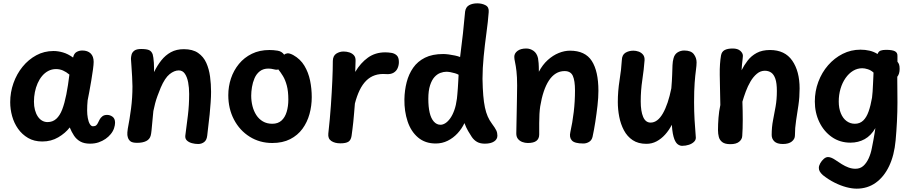

<svg xmlns="http://www.w3.org/2000/svg" viewBox="-20 -849 5451 1148"><path d="M41 -238Q41 -297 60.5 -352Q80 -407 115 -450Q150 -493 197 -518.5Q244 -544 300 -544Q327 -544 356.5 -535.5Q386 -527 417 -505Q422 -529 437.5 -538Q453 -547 472 -547Q504 -547 522 -529.5Q540 -512 540 -479Q540 -464 536 -434Q532 -404 526 -368.5Q520 -333 514 -300.5Q508 -268 504 -249Q501 -219 501 -188Q501 -165 505 -143Q509 -121 517 -107.5Q525 -94 536 -94Q549 -94 555.5 -100Q562 -106 566 -115Q570 -124 575 -133Q581 -145 592 -153.5Q603 -162 620 -162Q638 -162 653 -151Q668 -140 668 -115Q668 -101 662 -82.5Q656 -64 642 -47Q629 -31 611 -18.5Q593 -6 570 2Q547 10 518 10Q483 10 460 -3Q437 -16 422.5 -38Q408 -60 397 -87Q371 -53 328.5 -28Q286 -3 233 -3Q184 -3 148 -24Q112 -45 88 -79Q64 -113 52.5 -154.5Q41 -196 41 -238ZM183 -241Q183 -214 189 -191.5Q195 -169 206 -152.5Q217 -136 232 -127.5Q247 -119 264 -119Q295 -119 316.5 -138.5Q338 -158 352 -194.5Q366 -231 376.5 -284Q387 -337 395 -403Q376 -419 356.5 -427.5Q337 -436 315 -436Q290 -436 269 -425Q248 -414 232 -395Q216 -376 205 -351Q194 -326 188.5 -298Q183 -270 183 -241Z M1165 12Q1146 12 1127.5 7Q1109 2 1097.5 -9Q1086 -20 1088 -38Q1096 -98 1103.5 -159.5Q1111 -221 1111 -287Q1111 -325 1105 -356.5Q1099 -388 1085.5 -408Q1072 -428 1049 -428Q1022 -428 994 -405.5Q966 -383 941 -325Q930 -298 921.5 -275Q913 -252 907.5 -230.5Q902 -209 897 -185Q896 -174 894 -154Q892 -134 890 -111.5Q888 -89 886 -69Q884 -49 881 -38Q875 -16 854 -5.5Q833 5 800 5Q771 5 759.5 -4.5Q748 -14 744 -29Q742 -35 741.5 -41.5Q741 -48 741.5 -57.5Q742 -67 744 -79Q755 -135 763.5 -199.5Q772 -264 772 -333Q772 -357 770 -390Q768 -423 766 -453Q764 -483 763 -497Q763 -508 766.5 -522Q770 -536 783 -546Q796 -556 824 -556Q856 -556 871 -549.5Q886 -543 893 -524Q895 -517 897 -503.5Q899 -490 900 -473.5Q901 -457 901 -442.5Q901 -428 901 -418Q920 -457 944.5 -488Q969 -519 1002 -537Q1035 -555 1079 -555Q1132 -555 1164.5 -532.5Q1197 -510 1213.5 -473Q1230 -436 1236 -391Q1242 -346 1242 -300Q1242 -272 1239.5 -236.5Q1237 -201 1233.5 -164.5Q1230 -128 1225.5 -95Q1221 -62 1219 -38Q1216 -11 1200.5 0.5Q1185 12 1165 12Z M1608 6Q1533 6 1473 -31.5Q1413 -69 1379 -134Q1345 -199 1345 -280Q1345 -332 1361 -380Q1377 -428 1408.5 -466.5Q1440 -505 1486 -527.5Q1532 -550 1591 -550Q1615 -550 1640 -546Q1665 -542 1679 -522Q1685 -528 1697.5 -530Q1710 -532 1733 -520Q1776 -496 1800 -456Q1824 -416 1834 -367.5Q1844 -319 1844 -268Q1844 -216 1830.5 -167Q1817 -118 1788.5 -79Q1760 -40 1715 -17Q1670 6 1608 6ZM1608 -109Q1642 -109 1663 -128Q1684 -147 1694 -180Q1704 -213 1704 -254Q1704 -303 1695 -337Q1686 -371 1672 -394Q1658 -417 1644 -434Q1635 -430 1618 -434.5Q1601 -439 1585 -439Q1554 -439 1533.5 -423Q1513 -407 1502 -381.5Q1491 -356 1486.5 -328Q1482 -300 1482 -277Q1482 -245 1489.5 -215Q1497 -185 1512.5 -161Q1528 -137 1552 -123Q1576 -109 1608 -109Z M1970 -485Q1971 -516 1991 -528.5Q2011 -541 2034 -541Q2053 -541 2069.5 -535.5Q2086 -530 2096.5 -518Q2107 -506 2106 -485L2104 -419Q2136 -473 2180 -504.5Q2224 -536 2283 -536Q2301 -536 2320 -533Q2339 -530 2352 -518Q2365 -506 2365 -478Q2365 -459 2357.5 -441.5Q2350 -424 2333 -414Q2316 -404 2288 -406Q2251 -409 2221.5 -399Q2192 -389 2169.5 -366.5Q2147 -344 2130.5 -310Q2114 -276 2102 -230Q2099 -197 2097 -170Q2095 -143 2092.5 -120.5Q2090 -98 2087.5 -77.5Q2085 -57 2082 -36Q2078 -11 2063 -1.5Q2048 8 2015 8Q1982 8 1961 -6Q1940 -20 1943 -50Q1953 -139 1958.5 -219Q1964 -299 1967 -367Q1970 -435 1970 -485Z M2761 -780Q2765 -807 2785 -818Q2805 -829 2834 -829Q2862 -829 2883.5 -817.5Q2905 -806 2902 -776Q2898 -721 2888.5 -652Q2879 -583 2872 -511.5Q2865 -440 2865 -378Q2866 -320 2869.5 -278.5Q2873 -237 2879.5 -206.5Q2886 -176 2896 -153Q2906 -130 2921 -110Q2941 -83 2947.5 -69Q2954 -55 2954 -38Q2954 -16 2934 -3Q2914 10 2879 10Q2851 10 2832.5 -0.5Q2814 -11 2801 -30Q2791 -45 2779 -65.5Q2767 -86 2757 -113Q2741 -79 2715.5 -51.5Q2690 -24 2657 -7.5Q2624 9 2585 9Q2522 9 2479.5 -27Q2437 -63 2417 -123.5Q2397 -184 2398 -255Q2399 -309 2411.5 -357.5Q2424 -406 2450.5 -444Q2477 -482 2521 -504Q2565 -526 2630 -526Q2644 -526 2663 -523.5Q2682 -521 2700.5 -517Q2719 -513 2731 -508Q2741 -585 2748 -648.5Q2755 -712 2761 -780ZM2541 -258Q2541 -210 2549 -175.5Q2557 -141 2574 -122Q2591 -103 2614 -103Q2628 -103 2643 -112.5Q2658 -122 2672 -141.5Q2686 -161 2696.5 -190.5Q2707 -220 2712 -259Q2713 -268 2714.5 -284.5Q2716 -301 2717.5 -321.5Q2719 -342 2720 -363Q2721 -384 2722 -402Q2714 -407 2700.5 -411Q2687 -415 2673.5 -417.5Q2660 -420 2649 -420Q2632 -420 2613 -413Q2594 -406 2578 -388.5Q2562 -371 2551.5 -339Q2541 -307 2541 -258Z M3072 -338Q3072 -390 3068 -423.5Q3064 -457 3059.5 -477Q3055 -497 3055 -509Q3055 -530 3074 -544.5Q3093 -559 3127 -559Q3150 -559 3170 -545Q3190 -531 3197 -501Q3199 -491 3200.5 -471.5Q3202 -452 3202 -420Q3224 -462 3255 -490Q3286 -518 3320.5 -532Q3355 -546 3388 -546Q3479 -546 3518.5 -484.5Q3558 -423 3558 -306Q3558 -266 3552.5 -217.5Q3547 -169 3539.5 -120.5Q3532 -72 3523 -31Q3518 -10 3502 -0.5Q3486 9 3468 9Q3415 9 3399 -9.5Q3383 -28 3390 -58Q3403 -116 3410.5 -179.5Q3418 -243 3418 -308Q3418 -367 3405 -395.5Q3392 -424 3356 -424Q3327 -424 3303.5 -409.5Q3280 -395 3262 -367.5Q3244 -340 3231 -301Q3218 -262 3210 -213Q3207 -193 3205.5 -168Q3204 -143 3204 -113Q3204 -83 3204 -45Q3204 -20 3187.5 -7Q3171 6 3136 6Q3119 6 3103 0Q3087 -6 3077 -18.5Q3067 -31 3067 -51Q3067 -71 3068 -105Q3069 -139 3069.5 -180Q3070 -221 3071 -262Q3072 -303 3072 -338Z M3698 -489Q3699 -521 3719.5 -533.5Q3740 -546 3767 -546Q3783 -546 3798.5 -540.5Q3814 -535 3824.5 -522.5Q3835 -510 3834 -489Q3830 -434 3820.5 -371Q3811 -308 3811 -243Q3811 -184 3825.5 -150Q3840 -116 3870 -116Q3912 -116 3943.5 -171Q3975 -226 3994 -321Q3998 -368 3999 -401.5Q4000 -435 4001 -459Q4002 -483 4007 -500Q4013 -524 4031 -535.5Q4049 -547 4071 -547Q4112 -547 4128.5 -525Q4145 -503 4145 -476Q4145 -458 4141 -429Q4137 -400 4133.5 -354Q4130 -308 4130 -238Q4130 -184 4133 -131.5Q4136 -79 4140 -33Q4143 -15 4131 -2.5Q4119 10 4099.5 16.5Q4080 23 4058 23Q4046 23 4033.5 14.5Q4021 6 4012 -17Q4007 -30 4003 -50.5Q3999 -71 3997 -103Q3980 -70 3957 -44.5Q3934 -19 3906 -4Q3878 11 3845 11Q3796 11 3763 -11Q3730 -33 3710.5 -70Q3691 -107 3682.5 -151Q3674 -195 3674 -239Q3674 -304 3684.5 -369.5Q3695 -435 3698 -489Z M4291 -517Q4295 -540 4312.5 -549.5Q4330 -559 4361 -559Q4391 -559 4406.5 -545Q4422 -531 4422 -515Q4422 -508 4420 -494Q4418 -480 4416.5 -463Q4415 -446 4414 -429Q4429 -459 4450.5 -487Q4472 -515 4504.5 -532.5Q4537 -550 4584 -550Q4673 -550 4717 -486.5Q4761 -423 4761 -320Q4761 -268 4754 -220.5Q4747 -173 4740 -128.5Q4733 -84 4733 -39Q4733 -18 4714.5 -3Q4696 12 4661 12Q4626 12 4610 -3.5Q4594 -19 4594 -42Q4594 -89 4602 -129.5Q4610 -170 4617.5 -212.5Q4625 -255 4625 -305Q4625 -352 4616 -378Q4607 -404 4591 -415Q4575 -426 4553 -426Q4527 -426 4505.5 -408Q4484 -390 4467.5 -362Q4451 -334 4439 -301.5Q4427 -269 4419 -241Q4421 -186 4421 -132.5Q4421 -79 4418 -36Q4417 -16 4399.5 -1.5Q4382 13 4347 13Q4315 13 4299 1Q4283 -11 4278 -30Q4273 -49 4273 -71Q4273 -106 4276 -145Q4279 -184 4287 -221Q4286 -277 4285 -321.5Q4284 -366 4283.5 -401.5Q4283 -437 4285 -465.5Q4287 -494 4291 -517Z M4852 -242Q4852 -304 4873 -360Q4894 -416 4931.5 -459Q4969 -502 5018.5 -527Q5068 -552 5125 -552Q5153 -552 5179 -546Q5205 -540 5227 -526Q5233 -542 5245.5 -546.5Q5258 -551 5278 -551Q5315 -551 5331 -542.5Q5347 -534 5346 -514V-480Q5353 -472 5356 -462.5Q5359 -453 5359 -437Q5359 -407 5345 -390V-367Q5345 -338 5345.5 -307.5Q5346 -277 5346 -236Q5346 -182 5343 -122.5Q5340 -63 5335 -9Q5327 79 5296.5 143.5Q5266 208 5216.5 243.5Q5167 279 5102 279Q5074 279 5040 270Q5006 261 4970 243Q4934 225 4900 198Q4888 187 4882 177Q4876 167 4876 155Q4876 142 4884.5 127Q4893 112 4905.5 101Q4918 90 4931 90Q4941 90 4952.5 95Q4964 100 4974 107Q4993 120 5013 132.5Q5033 145 5053.5 152.5Q5074 160 5095 160Q5123 160 5142 143Q5161 126 5174 97.5Q5187 69 5193 36Q5199 6 5202.5 -13Q5206 -32 5208.5 -47.5Q5211 -63 5214 -83Q5188 -38 5150 -17Q5112 4 5065 4Q5002 4 4954 -29.5Q4906 -63 4879 -119Q4852 -175 4852 -242ZM5091 -109Q5121 -109 5141 -128Q5161 -147 5173.5 -182.5Q5186 -218 5194 -265Q5196 -279 5197.5 -301.5Q5199 -324 5200 -348.5Q5201 -373 5202 -391.5Q5203 -410 5203 -415Q5188 -429 5169 -435Q5150 -441 5136 -441Q5106 -441 5080.5 -425.5Q5055 -410 5035.5 -382Q5016 -354 5005.5 -318Q4995 -282 4995 -242Q4995 -202 5007.5 -171.5Q5020 -141 5042 -125Q5064 -109 5091 -109Z"/></svg>

Font: Playpen Sans SemiBold
Style: Regular
Weight: 600
Designer: Laura Meseguer, Veronika Burian, José Scaglione
Foundry: TypeTogether
Version: Version 1.001